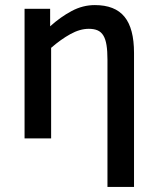

<svg xmlns="http://www.w3.org/2000/svg" viewBox="-20 -547 623 759"><path d="M509.8 191.9H404.8V-311Q404.8 -345.2 401.1 -368.4Q397.5 -391.6 388.9 -406Q380.4 -420.4 366.2 -426.8Q352.1 -433.1 331.1 -433.1Q295.9 -433.1 258.1 -412.1Q220.2 -391.1 182.1 -357.9V0H77.1V-512.2H178.2V-442.9Q219.2 -480 263.2 -503.4Q307.1 -526.9 355 -526.9Q434.6 -526.9 472.2 -480.7Q509.8 -434.6 509.8 -337.9Z"/></svg>

Font: Lorenzo Sans Medium
Style: Regular
Weight: 500
Foundry: Intel Corporation
Version: Version 1.00; ttfautohint (v1.5)